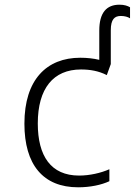

<svg xmlns="http://www.w3.org/2000/svg" viewBox="-20 -788 574 818"><path d="M313 10C364 10 412 0 446 -16V-67C410 -51 362 -40 317 -40C197 -40 141 -123 141 -262C141 -411 207 -492 325 -492C363 -492 400 -486 435 -468L452 -515V-659C452 -706 468 -720 495 -720C511 -720 525 -716 534 -710V-757C524 -763 510 -768 489 -768C434 -768 403 -734 403 -658V-533C378 -539 351 -542 322 -542C179 -542 84 -449 84 -261C84 -86 164 10 313 10Z"/></svg>

Font: Noto Sans Mono Condensed Light
Style: Regular
Weight: 300
Width: 3
Designer: Monotype Design Team
Foundry: Monotype Imaging Inc.
Version: Version 2.014